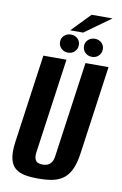

<svg xmlns="http://www.w3.org/2000/svg" viewBox="-93 -884 601 949"><g transform="rotate(10 207.5 -409.5)"><path d="M167.5 12Q131.7 12 102.6 6.8Q73.5 1.6 53.6 -14.1Q33.7 -29.8 26 -61.5Q18.4 -93.1 25.7 -146.8L88 -591H204L137 -114.4Q134.4 -92.5 139.1 -80.5Q143.7 -68.4 154.1 -64.1Q164.4 -59.9 177 -59.9Q190 -59.9 201.3 -64.1Q212.6 -68.4 221.2 -80.5Q229.8 -92.5 232.4 -114.4L299.4 -591H415.1L352.9 -147.5Q345.5 -93.8 329.2 -61.8Q312.8 -29.8 288.7 -14.1Q264.6 1.6 234 6.8Q203.4 12 167.5 12ZM204.8 -626.7Q184.6 -626.7 170.9 -640Q157.3 -653.3 157.3 -672.5Q157.3 -691.8 170.9 -704.6Q184.6 -717.4 204.8 -717.4Q225.1 -717.4 238.4 -704.6Q251.7 -691.8 251.7 -672.5Q251.7 -653.3 238.4 -640Q225.1 -626.7 204.8 -626.7ZM325.1 -626.7Q304.8 -626.7 291.2 -640Q277.5 -653.3 277.5 -672.5Q277.5 -691.8 291.2 -704.6Q304.8 -717.4 325.1 -717.4Q345.3 -717.4 358.6 -704.6Q372 -691.8 372 -672.5Q372 -653.3 358.6 -640Q345.3 -626.7 325.1 -626.7ZM196.9 -737.3 287.9 -831.4H392.8L261.8 -737.3Z"/></g></svg>

Font: Alumni Sans Thin
Style: Italic
Weight: 100
Italic angle: -8°
Designer: Robert E. Leuschke
Foundry: Robert E. Leuschke
Version: Version 1.016